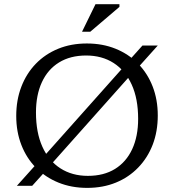

<svg xmlns="http://www.w3.org/2000/svg" viewBox="-20 -904 846 934"><path d="M191.5 -141 587 -585 604.5 -606 673 -682.5H747.5L643 -566L618 -541.5L222.5 -97.5L205.5 -76.5L136.5 0H62L166.5 -116.5ZM402.5 -692.5Q479 -692.5 542.5 -666.8Q606 -641 651.8 -594.2Q697.5 -547.5 722.5 -483.5Q747.5 -419.5 747.5 -342Q747.5 -264.5 722.8 -200.2Q698 -136 652.2 -88.8Q606.5 -41.5 543.8 -15.8Q481 10 404 10Q327.5 10 264.2 -15.8Q201 -41.5 155 -88Q109 -134.5 84 -198.8Q59 -263 59 -340Q59 -417.5 83.8 -482Q108.5 -546.5 154.2 -593.8Q200 -641 263 -666.8Q326 -692.5 402.5 -692.5ZM407.5 -48.5Q485 -48.5 539.5 -82.2Q594 -116 623 -178.2Q652 -240.5 652 -326Q652 -423.5 620.8 -492.2Q589.5 -561 532.8 -597.5Q476 -634 399 -634Q322 -634 267.2 -600.2Q212.5 -566.5 183.8 -504.2Q155 -442 155 -356.5Q155 -259.5 186 -190.5Q217 -121.5 274 -85Q331 -48.5 407.5 -48.5ZM379 -749.5 444.5 -883.5H561V-870.5L419 -749.5Z"/></svg>

Font: Newsreader
Style: Regular
Weight: 400
Designer: Hugues Gentile
Foundry: Production Type
Version: Version 1.003